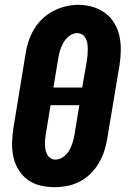

<svg xmlns="http://www.w3.org/2000/svg" viewBox="-20 -766 540 794"><path d="M206 8Q175 8 146 1Q117 -6 94 -23Q71 -40 56 -65Q41 -90 35 -119Q29 -148 30 -178.5Q31 -209 36 -240L86 -545Q90 -571 98.5 -596.5Q107 -622 121 -645.5Q135 -669 155.5 -688.5Q176 -708 200.5 -720.5Q225 -733 251 -739.5Q277 -746 304 -746Q335 -746 363.5 -737.5Q392 -729 415 -712Q438 -695 453 -670Q468 -645 474 -616.5Q480 -588 479.5 -557Q479 -526 474 -495L423 -190Q419 -165 410.5 -139.5Q402 -114 388 -90.5Q374 -67 353.5 -47Q333 -27 308.5 -14.5Q284 -2 257.5 3Q231 8 206 8ZM201 -404H320L339 -514Q341 -526 342 -538Q343 -550 343 -562Q343 -574 341.5 -585Q340 -596 335 -606.5Q330 -617 320.5 -623Q311 -629 299 -629Q282 -629 267 -617.5Q252 -606 243 -591Q234 -576 229 -559.5Q224 -543 221 -526ZM209 -106Q226 -106 241.5 -117Q257 -128 266 -143.5Q275 -159 280 -175.5Q285 -192 288 -209L308 -331H189L171 -221Q169 -209 167.5 -197.5Q166 -186 166 -174Q166 -162 167.5 -150.5Q169 -139 174 -129Q179 -119 188 -112.5Q197 -106 209 -106Z"/></svg>

Font: Iosevka Curly Slab HvObl
Style: Regular
Weight: 900
Italic angle: -9°
Monospace: yes
Designer: Belleve Invis
Foundry: Belleve Invis
Version: Version 11.1.0; ttfautohint (v1.8.3)